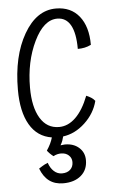

<svg xmlns="http://www.w3.org/2000/svg" viewBox="-54 -581 517 847"><g transform="rotate(-5 204.0 -157.5)"><path d="M300 135Q300 178 270.5 203Q241 228 192 228Q155 228 130 209.5Q105 191 91 154Q96 151 106 144.5Q116 138 131 132Q139 156 154.5 170Q170 184 190 184Q213 184 226.5 171.5Q240 159 240 138Q240 120 227 108Q214 96 193 96Q185 96 176.5 98Q168 100 159 105Q151 99 143 91Q135 83 132 78Q142 63 148.5 49.5Q155 36 159 22Q95 12 61.5 -45.5Q28 -103 28 -200Q28 -349 84 -446Q140 -543 226 -543Q292 -543 329 -497Q366 -451 366 -370Q352 -363 337.5 -360Q323 -357 307 -357Q307 -427 287 -462.5Q267 -498 228 -498Q168 -498 125 -409Q82 -320 82 -205Q82 -119 111.5 -70Q141 -21 195 -21Q235 -21 268.5 -53.5Q302 -86 326 -148Q338 -143 347.5 -137Q357 -131 364 -122Q350 -67 306 -26Q262 15 209 22Q207 31 203.5 40.5Q200 50 194 60Q204 59 207.5 58.5Q211 58 214 58Q252 58 276 79.5Q300 101 300 135Z"/></g></svg>

Font: Atma Light
Style: Regular
Weight: 300
Designer: Gregori Vincens, Jeremie Hornus, Riccardo Olocco, Yoann Minet.
Foundry: black foundry
Version: Version 1.102;PS 1.100;hotconv 1.0.86;makeotf.lib2.5.63406